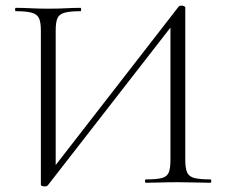

<svg xmlns="http://www.w3.org/2000/svg" viewBox="-20 -653 810 686"><path d="M164 -44 618 -629Q621 -633 628 -633Q633 -633 637.5 -631Q642 -629 642 -626V-81Q642 -52 648.5 -37Q655 -22 674.5 -17Q694 -12 732 -12Q735 -12 735 -6Q735 0 732 0Q709 0 679 -1Q649 -2 616 -2Q582 -2 553 -1Q524 0 501 0Q498 0 498 -6Q498 -12 501 -12Q540 -12 558.5 -17Q577 -22 583 -37Q589 -52 589 -81V-582L605 -575L151 9Q148 13 140 13Q135 13 130.5 11.5Q126 10 126 6V-544Q126 -573 119.5 -587.5Q113 -602 93.5 -607.5Q74 -613 36 -613Q34 -613 34 -619Q34 -625 36 -625Q60 -625 90 -623.5Q120 -622 152 -622Q187 -622 215.5 -623.5Q244 -625 268 -625Q270 -625 270 -619Q270 -613 268 -613Q230 -613 210.5 -607.5Q191 -602 185 -587.5Q179 -573 179 -544V-37Z"/></svg>

Font: Cormorant Infant Light
Style: Regular
Weight: 300
Designer: Christian Thalmann (Catharsis Fonts)
Foundry: Catharsis Fonts
Version: Version 4.001